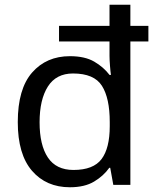

<svg xmlns="http://www.w3.org/2000/svg" viewBox="-20 -780 657 810"><path d="M275 10Q175 10 115 -59.5Q55 -129 55 -265Q55 -405 115.5 -474Q176 -543 275 -543Q338 -543 377.5 -520Q417 -497 442 -464H448Q446 -477 444 -502.5Q442 -528 442 -544V-605H229V-671H442V-760H530V-671H606V-605H530V0H458L445 -72H441Q417 -38 377 -14Q337 10 275 10ZM290 -63Q374 -63 408.5 -109Q443 -155 443 -248V-265Q443 -366 410 -418Q377 -470 288 -470Q217 -470 182 -415Q147 -360 147 -264Q147 -168 182 -115.5Q217 -63 290 -63Z"/></svg>

Font: Noto Sans Inscriptional Pahlavi
Style: Regular
Weight: 400
Designer: Monotype Design Team
Foundry: Monotype Imaging Inc.
Version: Version 2.003; ttfautohint (v1.8.4.7-5d5b)